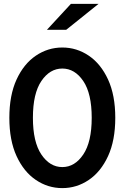

<svg xmlns="http://www.w3.org/2000/svg" viewBox="-20 -955 640 986"><path d="M300 11Q226 11 164 -31Q102 -73 65 -153.5Q28 -234 28 -350Q28 -466 65 -546.5Q102 -627 164 -669Q226 -711 300 -711Q374 -711 436 -669Q498 -627 535 -546.5Q572 -466 572 -350Q572 -234 535 -153.5Q498 -73 436 -31Q374 11 300 11ZM300 -97Q364 -97 407.5 -161.5Q451 -226 451 -350Q451 -475 407.5 -539Q364 -603 300 -603Q236 -603 192.5 -539Q149 -475 149 -350Q149 -226 192.5 -161.5Q236 -97 300 -97ZM221 -802 344 -935H486L320 -802Z"/></svg>

Font: Red Hat Mono Medium
Style: Regular
Weight: 500
Monospace: yes
Designer: Pentagram, MCKL
Foundry: Pentagram, MCKL
Version: Version 1.023; ttfautohint (v1.8.3)